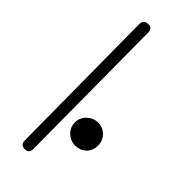

<svg xmlns="http://www.w3.org/2000/svg" viewBox="-254 -828 855 855"><g transform="rotate(45 173.0 -400.5)"><path d="M89 -36 83 -765Q83 -778 91 -785Q99 -792 112 -792Q138 -792 138 -765L143 -36Q143 -9 116 -9Q104 -9 96.5 -15.5Q89 -22 89 -36ZM190 -251Q190 -282 212.5 -303Q235 -324 264 -324Q294 -324 315 -303Q336 -282 336 -251Q336 -218 315 -198.5Q294 -179 264 -179Q234 -179 212 -200Q190 -221 190 -251Z"/></g></svg>

Font: Mali Light
Style: Regular
Weight: 300
Designer: Kitiyaporn Chalermlarp | Katatrad Aksorn Co.,Ltd.
Foundry: Cadson Demak Co.,Ltd.
Version: Version 1.000; ttfautohint (v1.6)